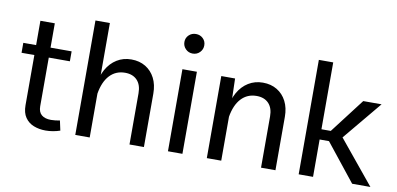

<svg xmlns="http://www.w3.org/2000/svg" viewBox="-70 -953 2429 1175"><g transform="rotate(10 1144.5 -366.0)"><path d="M335.7 -71Q324.5 -68.4 309.8 -66.5Q295.2 -64.7 281 -64.7Q243.4 -64.7 222.5 -81.9Q201.7 -99.1 201.7 -135.7V-650.9H112.1V-126.2Q112.1 -79.3 132.1 -50.3Q152.1 -21.2 185.5 -8.1Q219 5.1 259.3 5.1Q282.2 5.1 305.3 1.1Q328.4 -2.9 348.9 -10ZM32.5 -438H332.8V-499.8H32.5Z M533.2 0V-711.2H443.6V0ZM870.1 -331.8Q870.1 -387.2 849.1 -428.1Q828.1 -469 790.4 -491.8Q752.7 -514.6 702.1 -514.6Q652.3 -514.6 612.7 -490.2Q573 -465.8 547.7 -420.8Q522.5 -375.7 515.6 -313.2L533 -271.5Q545.4 -347.2 583.1 -387.5Q620.8 -427.7 678.2 -427.7Q726.3 -427.7 753.4 -399.2Q780.5 -370.6 780.5 -318.4V0H870.1Z M1002.4 -676.6Q1002.4 -651.1 1020.3 -633.1Q1038.1 -615 1064.3 -615Q1090.6 -615 1108.3 -633.1Q1126 -651.1 1126 -676.6Q1126 -702.1 1108.3 -719.3Q1090.6 -736.6 1064.3 -736.6Q1038.1 -736.6 1020.3 -719.3Q1002.4 -702.1 1002.4 -676.6ZM1019.5 -510V0H1109.4V-510Z M1350.6 0V-369.6L1346.7 -510H1261V0ZM1687.5 -331.8Q1687.5 -387.2 1666.5 -428.1Q1645.5 -469 1607.8 -491.8Q1570.1 -514.6 1519.5 -514.6Q1469.7 -514.6 1430.1 -490.2Q1390.4 -465.8 1365.1 -420.8Q1339.8 -375.7 1333 -313.2L1350.3 -271.5Q1362.8 -347.2 1400.5 -387.5Q1438.2 -427.7 1495.6 -427.7Q1543.7 -427.7 1570.8 -399.2Q1597.9 -370.6 1597.9 -318.4V0H1687.5Z M2143.1 -510 1979.2 -295.7H1921.1V-711.2H1831.8V0H1921.1V-232.2H1979.2L2164.1 0H2277.6L2056.9 -269L2257.1 -510Z"/></g></svg>

Font: Estedad-FD-VF Thin
Style: Regular
Weight: 100
Designer: Amin Abedi
Version: Version 5.0